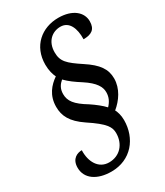

<svg xmlns="http://www.w3.org/2000/svg" viewBox="-214 -848 905 1051"><g transform="rotate(-30 238.5 -322.5)"><path d="M169 115C294 115 369 19 369 -95C369 -127 361 -149 353 -165C397 -201 436 -256 436 -320C436 -379 406 -422 331 -471C251 -524 225 -548 225 -606C225 -674 269 -712 322 -712C377 -712 400 -658 398 -589C448 -589 477 -606 477 -658C477 -714 427 -760 336 -760C232 -760 147 -691 147 -573C147 -536 156 -507 165 -489C123 -460 83 -416 83 -343C83 -286 106 -239 180 -189C280 -123 296 -93 296 -55C296 14 251 65 183 65C117 65 83 4 86 -68C59 -68 18 -54 18 4C18 73 79 115 169 115ZM328 -199C309 -220 277 -245 247 -265C174 -309 151 -341 151 -385C151 -419 166 -440 186 -457C211 -431 241 -410 277 -387C343 -344 361 -309 361 -276C361 -245 349 -221 328 -199Z"/></g></svg>

Font: Noto Serif Condensed Medium
Style: Italic
Weight: 500
Width: 3
Italic angle: -12°
Designer: Monotype Design Team
Foundry: Monotype Imaging Inc.
Version: Version 2.013